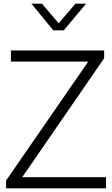

<svg xmlns="http://www.w3.org/2000/svg" viewBox="-20 -1018 605 1038"><path d="M13 -42 457 -685H39V-745H543V-703L100 -60H553V0H13ZM150 -998H207L297 -892L388 -998H445L325 -854H268Z"/></svg>

Font: BLUETTI 2.0 Extralight
Style: Roman
Weight: 200
Designer: Stijn de Vries
Foundry: tokotype
Version: Version 2.005;October 31, 2023;FontCreator 14.0.0.2814 64-bi